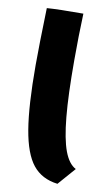

<svg xmlns="http://www.w3.org/2000/svg" viewBox="-88 -802 496 867"><g transform="rotate(10 160.0 -368.5)"><path d="M218 -543Q218 -383 227.5 -283.5Q237 -184 257 -130.5Q277 -77 310 -60L240 20Q167 11 126.5 -39.5Q86 -90 68 -197.5Q50 -305 50 -491Q50 -583 55 -753Q107 -757 222 -757Q218 -656 218 -543Z"/></g></svg>

Font: Otomanopee
Style: Regular
Weight: 400
Designer: Das Ende der Wildnis
Foundry: Gutenberg Labo
Version: Version 3.000